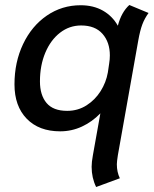

<svg xmlns="http://www.w3.org/2000/svg" viewBox="-20 -517 618 769"><path d="M347 151Q347 132 352 105L382 -63Q349 -29 308 -10Q267 9 221 9Q136 9 87 -41.5Q38 -92 38 -179Q38 -268 72.5 -340.5Q107 -413 167.5 -454.5Q228 -496 303 -496Q354 -496 392 -474.5Q430 -453 452 -414Q466 -468 498 -497L575 -465Q559 -443 550 -419Q541 -395 534 -356L452 105Q448 131 448 141Q448 172 460 197L365 232Q347 195 347 151ZM412 -227 417 -261Q420 -279 420 -295Q420 -348 390.5 -381.5Q361 -415 305 -415Q258 -415 220.5 -386Q183 -357 161.5 -306Q140 -255 140 -191Q140 -136 166.5 -104.5Q193 -73 249 -73Q292 -73 326.5 -95Q361 -117 383 -152Q405 -187 412 -227Z"/></svg>

Font: Niramit Medium
Style: Italic
Weight: 500
Italic angle: -10°
Designer: Katatrad Aksorn Co.,Ltd.
Foundry: Cadson Demak Co.,Ltd.
Version: Version 1.000; ttfautohint (v1.6)